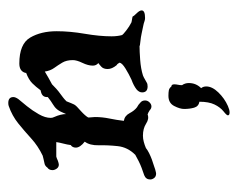

<svg xmlns="http://www.w3.org/2000/svg" viewBox="-74 -256 561 452"><g transform="rotate(-90 206.0 -30.5)"><path d="M23 57Q16 57 12.5 52.5Q9 48 9 43Q9 33 19 29L36 23Q44 20 52 16Q60 12 67 8Q85 -10 87.5 -33.5Q90 -57 89.5 -78Q89 -99 98 -111Q84 -122 84 -132Q84 -140 90 -144Q91 -152 93.5 -161.5Q96 -171 97 -178H63Q59 -177 56 -175.5Q53 -174 49 -173Q48 -173 47 -172.5Q46 -172 44 -172Q38 -172 34.5 -177Q31 -182 31 -187Q31 -195 37 -199Q41 -205 48 -206Q53 -207 57 -208Q61 -209 65 -210Q88 -221 105.5 -237Q123 -253 141 -267.5Q159 -282 182 -290Q185 -291 189 -291Q203 -291 203 -279Q203 -274 198 -267Q192 -260 181.5 -247Q171 -234 162.5 -219Q154 -204 154 -191Q154 -189 154.5 -187Q155 -185 156 -183Q163 -167 163 -155Q169 -170 174 -176Q179 -182 186 -186Q193 -190 203 -198V-200Q203 -211 215 -214L219 -215Q227 -226 235.5 -234.5Q244 -243 260 -249V-251Q264 -265 282 -265Q328 -265 343 -239.5Q358 -214 358 -177Q358 -146 352 -111Q346 -76 346 -48Q346 -34 349 -23Q350 -21 359.5 -13.5Q369 -6 379 -1L384 0L390 1L393 2Q393 4 400 11Q407 18 407 23Q407 31 389 31Q385 31 381 29.5Q377 28 372 27Q362 25 353 23Q344 21 334 20L326 19Q325 19 324 18.5Q323 18 323 18Q311 18 290.5 19.5Q270 21 254 26Q249 28 245 30.5Q241 33 237 35Q234 37 228 37Q214 37 214 24Q214 17 221 11Q230 4 244 -1Q257 -7 270 -15Q283 -23 284 -29Q283 -31 281.5 -33Q280 -35 278 -36Q269 -47 269 -57Q269 -67 274.5 -72Q280 -77 283 -79Q277 -84 277 -92Q277 -103 283.5 -116.5Q290 -130 290 -139Q290 -154 284 -164Q278 -174 271.5 -183Q265 -192 263 -205Q256 -201 248.5 -196.5Q241 -192 233 -188Q228 -183 222.5 -178Q217 -173 210 -168Q206 -165 202 -162Q198 -159 193 -154Q188 -141 185.5 -136Q183 -131 170 -120Q159 -110 155 -103V-100Q155 -97 155.5 -93.5Q156 -90 156 -87Q156 -70 152.5 -53Q149 -36 147 -19Q159 -17 165 -5.5Q171 6 179 12Q185 15 190 20Q195 24 195 31Q195 37 190.5 41.5Q186 46 181 46Q176 46 172 42Q166 38 162 37Q152 41 140.5 33.5Q129 26 112 26Q105 26 97.5 28Q90 30 83 33Q78 37 71 40.5Q64 44 56 47L47 50Q43 51 38 53Q33 55 28 56Q27 56 26 56.5Q25 57 23 57ZM167 230Q160 230 160 226Q160 223 169 216Q179 208 185.5 194.5Q192 181 192 159Q181 157 178 146.5Q175 136 175 123Q175 113 182 99.5Q189 86 206 86Q214 86 219 87Q224 88 228 93Q233 93 233 100Q233 104 232 108.5Q231 113 231 118Q236 125 236 134Q236 151 224 163Q228 168 228 175Q228 189 214 203.5Q200 218 182 226Q173 230 167 230Z"/></g></svg>

Font: Are You Serious
Style: Regular
Weight: 400
Designer: Robert E. Leuschke
Foundry: Robert E. Leuschke
Version: Version 1.100